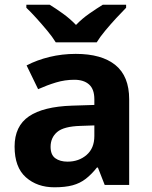

<svg xmlns="http://www.w3.org/2000/svg" viewBox="-20 -786 644 816"><path d="M302 -557Q412 -557 470.5 -509.5Q529 -462 529 -364V0H425L396 -74H392Q369 -45 344.5 -26Q320 -7 288.5 1.5Q257 10 211 10Q138 10 90 -32.5Q42 -75 42 -163Q42 -250 103 -291.5Q164 -333 286 -337L381 -340V-364Q381 -407 358.5 -427Q336 -447 296 -447Q256 -447 218 -435.5Q180 -424 142 -407L93 -508Q137 -531 190.5 -544Q244 -557 302 -557ZM323 -251Q251 -249 223 -225Q195 -201 195 -162Q195 -128 215 -113.5Q235 -99 267 -99Q315 -99 348 -127.5Q381 -156 381 -208V-253ZM217 -606Q203 -629 180.5 -656Q158 -683 134.5 -709Q111 -735 92 -753V-766H191Q217 -750 247 -728.5Q277 -707 303 -680Q329 -707 360 -728.5Q391 -750 417 -766H516V-753Q498 -735 474 -709Q450 -683 427.5 -656Q405 -629 391 -606Z"/></svg>

Font: Noto Sans Cham
Style: Bold
Weight: 700
Version: Version 2.002